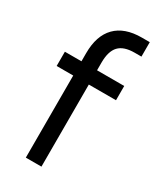

<svg xmlns="http://www.w3.org/2000/svg" viewBox="-186 -795 726 863"><g transform="rotate(30 177.5 -364.0)"><path d="M102 -500V-542Q102 -633 148.5 -680.5Q195 -728 284 -728H325V-653H290Q234 -653 208.5 -626Q183 -599 183 -540V-500H324V-426H183V0H102V-426H16V-500Z"/></g></svg>

Font: NT Somic
Style: Regular
Weight: 400
Designer: Ravid Balaliev — lead type designer, mastering
Michael Voronin — secret advisor, marketing
Ivan Kovalenko — best boy
Foundry: NT Type
Version: Version 0.7